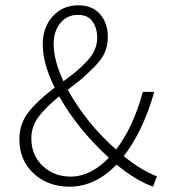

<svg xmlns="http://www.w3.org/2000/svg" viewBox="-20 -691 640 723"><path d="M242 12Q161 12 107 -37.5Q53 -87 53 -167Q53 -225 87.5 -269Q122 -313 186 -361Q141 -451 141 -524Q141 -588 178.5 -629.5Q216 -671 275 -671Q328 -671 357 -637.5Q386 -604 386 -551Q386 -521 375 -494.5Q364 -468 336 -440Q308 -412 292 -398Q276 -384 235 -353Q305 -227 417 -128Q481 -210 518 -345H561Q519 -198 446 -103Q511 -50 571 -27L556 12Q491 -12 419 -71Q338 12 242 12ZM182 -526Q182 -464 219 -385Q250 -408 267.5 -422.5Q285 -437 306 -459Q327 -481 336.5 -503Q346 -525 346 -549Q346 -585 328.5 -610Q311 -635 274 -635Q232 -635 207 -604Q182 -573 182 -526ZM246 -26Q321 -26 390 -97Q272 -205 203 -328Q153 -288 125.5 -251.5Q98 -215 98 -170Q98 -106 141 -66Q184 -26 246 -26Z"/></svg>

Font: TypoPRO Source Code Pro
Style: Regular
Weight: 300
Monospace: yes
Designer: Paul D. Hunt, Teo Tuominen
Foundry: Adobe Systems Incorporated
Version: Version 2.010;PS 1.0;hotconv 1.0.84;makeotf.lib2.5.63406